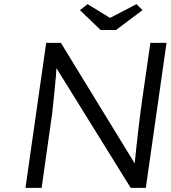

<svg xmlns="http://www.w3.org/2000/svg" viewBox="-20 -907 827 927"><path d="M103 0 203 -700H274L645 -94L629 -76Q628 -92 631 -124Q634 -156 638.5 -196.5Q643 -237 648 -281Q653 -325 658.5 -367Q664 -409 669 -443L706 -700H784L684 0H611L240 -598L255 -619Q253 -579 250 -540Q247 -501 243 -465Q239 -429 236 -399Q233 -369 230.5 -348Q228 -327 226 -318L181 0ZM466 -762 366 -858 403 -887 525 -812H495L639 -887L668 -858L540 -762Z"/></svg>

Font: Lexend Light
Style: Italic
Weight: 300
Italic angle: -8.13011°
Designer: Bonnie Shaver-Troup, Thomas Jockin
Foundry: Lexend
Version: Version 1.007